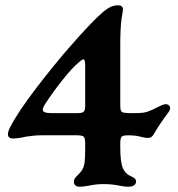

<svg xmlns="http://www.w3.org/2000/svg" viewBox="-20 -698 675 728"><path d="M260 -10Q260 -16 264 -22Q268 -28 274 -33Q284 -43 289 -50Q298 -63 300.5 -80.5Q303 -98 303 -130V-154Q303 -174 297.5 -179.5Q292 -185 272 -185H138Q111 -185 79 -180Q49 -173 29 -173Q10 -173 10 -189Q10 -199 18 -215Q49 -275 118.5 -365.5Q188 -456 246 -522Q329 -617 368 -650Q399 -678 426 -678Q446 -678 446 -663Q446 -656 444 -646Q442 -636 441 -628Q436 -591 436 -528V-299Q436 -283 439 -277.5Q442 -272 451 -270.5Q460 -269 485 -269Q512 -269 525 -271Q538 -273 558 -282L578 -292Q600 -303 608 -303Q616 -303 620.5 -298.5Q625 -294 625 -288Q625 -281 620 -274Q584 -226 566 -194Q560 -183 554.5 -179Q549 -175 541 -175Q533 -175 522.5 -177.5Q512 -180 507 -181Q490 -185 468 -185Q447 -185 441.5 -180Q436 -175 436 -154V-140Q436 -83 446 -60Q456 -38 476 -30Q496 -22 496 -10Q496 -1 488.5 4.5Q481 10 466 10Q453 10 433 6Q405 0 372 0Q345 0 317 6Q295 10 283 10Q260 10 260 -10ZM179 -269H272Q292 -269 297.5 -274.5Q303 -280 303 -299V-452Q303 -473 296 -473Q292 -473 279 -462Q252 -439 216 -393.5Q180 -348 154 -308Q142 -290 142 -282Q142 -275 151 -272Q160 -269 179 -269Z"/></svg>

Font: Raigarh Medium
Style: Regular
Weight: 500
Designer: jaikishan Patel
Foundry: MagicType
Version: Version 1.000